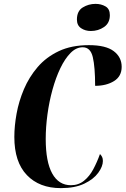

<svg xmlns="http://www.w3.org/2000/svg" viewBox="-20 -961 648 991"><path d="M294 10Q183 10 118.5 -57.5Q54 -125 54 -254Q54 -310 65.5 -374Q77 -438 103.5 -500.5Q130 -563 174 -614.5Q218 -666 283.5 -697Q349 -728 439 -728Q526 -728 567 -697Q608 -666 608 -616Q608 -567 568.5 -542.5Q529 -518 471 -518Q471 -615 459 -666Q447 -717 407 -717Q373 -717 344 -687.5Q315 -658 291.5 -609Q268 -560 251 -498.5Q234 -437 225 -371Q216 -305 216 -244Q216 -126 249.5 -65.5Q283 -5 346 -5Q385 -5 413.5 -28Q442 -51 461.5 -87.5Q481 -124 496 -166Q503 -159 507 -151Q511 -143 511 -130Q511 -102 487 -69Q463 -36 415 -13Q367 10 294 10ZM449 -801Q420 -801 398.5 -815.5Q377 -830 377 -860Q377 -904 407 -922.5Q437 -941 473 -941Q502 -941 524.5 -928Q547 -915 547 -883Q547 -842 517 -821.5Q487 -801 449 -801Z"/></svg>

Font: Noto Serif Display ExtraCondensed ExtraBold
Style: Italic
Weight: 800
Width: 2
Italic angle: -12°
Designer: Monotype Design Team
Foundry: Monotype Imaging Inc.
Version: Version 2.009